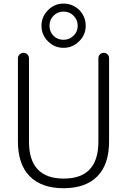

<svg xmlns="http://www.w3.org/2000/svg" viewBox="-20 -1043 690 1051"><path d="M382.8 -847.7Q405.3 -869.1 405.3 -901.9Q405.3 -934.6 382.8 -957Q360.4 -979.5 327.6 -979.5Q294.9 -979.5 272.9 -957Q251 -934.6 251 -901.9Q251 -869.1 272.9 -847.2Q294.9 -825.2 327.6 -825.2Q360.4 -825.2 382.8 -847.7ZM414.1 -988.3Q449.2 -951.2 449.2 -901.9Q449.2 -852.5 413.1 -816.9Q377 -781.2 327.6 -781.2Q278.3 -781.2 242.7 -816.9Q207 -852.5 207 -901.9Q207 -951.2 242.7 -987.3Q278.3 -1023.4 327.6 -1023.4Q377 -1023.4 414.1 -988.3ZM78.1 -269.5V-723.6Q78.1 -736.3 87.4 -745.1Q96.7 -753.9 108.9 -753.9Q121.1 -753.9 129.9 -745.1Q138.7 -736.3 138.7 -723.6V-267.6Q138.7 -65.4 329.1 -65.4Q518.6 -65.4 518.6 -267.6V-724.6Q518.6 -737.3 527.3 -745.6Q536.1 -753.9 547.9 -753.9Q559.6 -753.9 568.4 -745.6Q577.1 -737.3 577.1 -724.6V-269.5Q577.1 -142.6 512.7 -77.6Q448.2 -12.7 328.1 -12.7Q208 -12.7 143.1 -77.6Q78.1 -142.6 78.1 -269.5Z"/></svg>

Font: Gen Jyuu Gothic Light
Style: Regular
Weight: 200
Designer: [Source Han Sans]
Ryoko NISHIZUKA  (kana & ideographs); Paul D. Hunt (Latin, Greek & Cyrillic); Wenlong ZHANG  (bopomofo
Version: Version 1.002.20150607